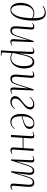

<svg xmlns="http://www.w3.org/2000/svg" viewBox="1613 -2435 1050 4316"><g transform="rotate(90 2138.0 -277.0)"><path d="M110 -722Q143 -746 185 -764Q227 -782 269 -782Q322 -782 361 -754.5Q400 -727 421.5 -665.5Q443 -604 443 -501Q443 -427 434.5 -353Q426 -279 407.5 -213Q389 -147 360.5 -96Q332 -45 292 -15.5Q252 14 200 14Q147 14 112.5 -17Q78 -48 61 -98Q44 -148 44 -206Q44 -306 75 -377Q106 -448 159 -485.5Q212 -523 276 -523Q311 -523 339.5 -514Q368 -505 389 -493Q389 -547 385 -592Q381 -637 373 -665Q360 -713 329 -735.5Q298 -758 252 -758Q221 -758 185 -744Q149 -730 118 -710ZM206 -5Q241 -5 274 -36Q307 -67 332.5 -123.5Q358 -180 370 -258Q381 -332 385 -384Q389 -436 389 -473Q356 -491 330.5 -497.5Q305 -504 273 -504Q198 -504 147.5 -432Q97 -360 97 -216Q97 -119 124 -62Q151 -5 206 -5Z M496 -487Q513 -501 536.5 -512Q560 -523 588 -523Q618 -523 632.5 -505Q647 -487 644 -446L619 -126Q615 -68 630 -44Q645 -20 677 -20Q698 -20 716.5 -29.5Q735 -39 752.5 -67Q770 -95 788 -151L902 -509H927L909 -51Q908 -27 914.5 -17.5Q921 -8 937 -8Q949 -8 965 -12.5Q981 -17 1003 -28L1008 -18Q988 -5 964.5 4.5Q941 14 914 14Q877 14 867 -11Q857 -36 860 -79L881 -376H879L805 -143Q777 -56 746.5 -21Q716 14 666 14Q605 14 585.5 -27Q566 -68 571 -132L596 -453Q598 -476 591.5 -486.5Q585 -497 568 -497Q534 -497 502 -478Z M1146 -458Q1147 -482 1140 -491.5Q1133 -501 1118 -501Q1106 -501 1090 -496.5Q1074 -492 1052 -481L1047 -491Q1067 -504 1090.5 -513.5Q1114 -523 1141 -523Q1176 -523 1186.5 -500Q1197 -477 1195 -430L1183 -200H1185L1217 -335Q1229 -386 1248 -428.5Q1267 -471 1297.5 -497Q1328 -523 1373 -523Q1426 -523 1458 -492Q1490 -461 1504.5 -411Q1519 -361 1519 -303Q1519 -207 1488 -136Q1457 -65 1405 -25.5Q1353 14 1289 14Q1255 14 1225 5.5Q1195 -3 1171 -14L1158 203L1242 221L1241 228H1121L1113 220L1130 -56ZM1364 -485Q1328 -485 1302 -463.5Q1276 -442 1254.5 -385.5Q1233 -329 1209 -222L1168 -37Q1199 -20 1226 -12Q1253 -4 1290 -4Q1366 -4 1416 -76.5Q1466 -149 1466 -293Q1466 -485 1364 -485Z M1582 -487Q1599 -501 1622.5 -512Q1646 -523 1674 -523Q1704 -523 1718.5 -505Q1733 -487 1730 -446L1705 -126Q1701 -68 1716 -44Q1731 -20 1763 -20Q1784 -20 1802.5 -29.5Q1821 -39 1838.5 -67Q1856 -95 1874 -151L1988 -509H2013L1995 -51Q1994 -27 2000.5 -17.5Q2007 -8 2023 -8Q2035 -8 2051 -12.5Q2067 -17 2089 -28L2094 -18Q2074 -5 2050.5 4.5Q2027 14 2000 14Q1963 14 1953 -11Q1943 -36 1946 -79L1967 -376H1965L1891 -143Q1863 -56 1832.5 -21Q1802 14 1752 14Q1691 14 1671.5 -27Q1652 -68 1657 -132L1682 -453Q1684 -476 1677.5 -486.5Q1671 -497 1654 -497Q1620 -497 1588 -478Z M2161 -428Q2190 -469 2232 -496Q2274 -523 2334 -523Q2388 -523 2414.5 -496Q2441 -469 2441 -436Q2441 -397 2422 -366Q2403 -335 2372 -307.5Q2341 -280 2306 -253Q2260 -218 2228 -180.5Q2196 -143 2196 -95Q2196 -56 2218.5 -35.5Q2241 -15 2280 -15Q2318 -15 2353.5 -32.5Q2389 -50 2422 -87L2432 -79Q2404 -42 2364 -14Q2324 14 2265 14Q2207 14 2174 -15.5Q2141 -45 2141 -91Q2141 -122 2154.5 -148Q2168 -174 2197 -201.5Q2226 -229 2274 -264Q2330 -306 2359.5 -345Q2389 -384 2389 -430Q2389 -465 2369 -481.5Q2349 -498 2316 -498Q2279 -498 2242.5 -480.5Q2206 -463 2171 -420Z M2755 -523Q2817 -523 2847.5 -493Q2878 -463 2878 -414Q2878 -376 2856.5 -349Q2835 -322 2798.5 -304Q2762 -286 2716 -273L2593 -238Q2592 -118 2626.5 -64Q2661 -10 2729 -10Q2767 -10 2801 -25Q2835 -40 2869 -82L2879 -74Q2851 -37 2811.5 -11.5Q2772 14 2713 14Q2653 14 2614.5 -18.5Q2576 -51 2558 -105Q2540 -159 2540 -223Q2540 -312 2566 -379.5Q2592 -447 2640.5 -485Q2689 -523 2755 -523ZM2829 -414Q2829 -464 2807 -484.5Q2785 -505 2746 -505Q2708 -505 2674 -480.5Q2640 -456 2618 -400.5Q2596 -345 2593 -253L2693 -283Q2761 -303 2795 -330.5Q2829 -358 2829 -414Z M3307 -261H3078L3061 0H3013L3041 -458Q3043 -482 3035.5 -491.5Q3028 -501 3013 -501Q3001 -501 2985 -496.5Q2969 -492 2947 -481L2942 -491Q2962 -504 2985.5 -513.5Q3009 -523 3036 -523Q3069 -523 3081 -503.5Q3093 -484 3090 -442Q3088 -409 3085 -364.5Q3082 -320 3080 -280H3309L3324 -509H3372L3342 -56Q3339 -12 3371 -12Q3405 -12 3437 -31L3443 -22Q3427 -9 3403 2.5Q3379 14 3351 14Q3321 14 3306 -4.5Q3291 -23 3294 -63Z M3861 -382Q3866 -441 3853.5 -464.5Q3841 -488 3809 -488Q3791 -488 3773 -479Q3755 -470 3737.5 -442.5Q3720 -415 3702 -358L3588 0H3563L3581 -458Q3582 -482 3575.5 -491.5Q3569 -501 3553 -501Q3541 -501 3525 -496.5Q3509 -492 3487 -481L3482 -491Q3502 -504 3525.5 -513.5Q3549 -523 3576 -523Q3614 -523 3623.5 -498.5Q3633 -474 3630 -430L3609 -133H3611L3685 -366Q3713 -453 3744 -487.5Q3775 -522 3824 -522Q3877 -522 3896.5 -485.5Q3916 -449 3907 -381L3874 -133H3876L3946 -366Q3972 -453 4004 -487.5Q4036 -522 4085 -522Q4147 -522 4166 -481.5Q4185 -441 4180 -377L4155 -56Q4154 -34 4160 -23Q4166 -12 4183 -12Q4217 -12 4249 -31L4255 -22Q4239 -9 4215 2.5Q4191 14 4163 14Q4133 14 4118.5 -4.5Q4104 -23 4107 -63L4132 -382Q4137 -441 4121.5 -464.5Q4106 -488 4074 -488Q4054 -488 4035 -479Q4016 -470 3998.5 -442.5Q3981 -415 3963 -358L3853 0H3828Z"/></g></svg>

Font: Display Extralight
Style: Italic
Weight: 200
Italic angle: -2°
Designer: Latin by Veronika Burian and Jose Scaglione. Greek by Irene Vlachou. Cyrillic by Vera Evstafieva
Foundry: TypeTogether
Version: Version 3.002